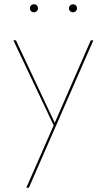

<svg xmlns="http://www.w3.org/2000/svg" viewBox="-20 -596 503 905"><path d="M121 -557Q121 -565 126.5 -570.5Q132 -576 140 -576Q148 -576 153.5 -570.5Q159 -565 159 -557Q159 -549 153.5 -543.5Q148 -538 140 -538Q132 -538 126.5 -543.5Q121 -549 121 -557ZM305 -557Q305 -565 311 -570.5Q317 -576 324 -576Q332 -576 337.5 -570.5Q343 -565 343 -557Q343 -549 337.5 -543.5Q332 -538 324 -538Q316 -538 310.5 -543.5Q305 -549 305 -557ZM420 -406 116 289H104L233 -5L43 -406H55L238 -17L408 -406Z"/></svg>

Font: Ysabeau Infant Hairline
Style: Regular
Weight: 100
Designer: Christian Thalmann (Catharsis Fonts)
Version: Version 0.003